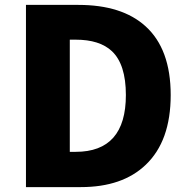

<svg xmlns="http://www.w3.org/2000/svg" viewBox="-20 -764 769 784"><path d="M86 -744H300Q478 -744 574 -657Q677 -564 677 -376Q677 -188 575 -91Q480 0 310 0H86ZM289 -144Q494 -144 494 -376Q494 -501 437 -555Q387 -602 289 -602H265V-144Z"/></svg>

Font: Source Han Sans CN Heavy
Style: Bold
Weight: 900
Designer: Ryoko NISHIZUKA (kana & ideographs); Paul D. Hunt (Latin, Greek & Cyrillic); Wenlong ZHANG (bopomofo); Sandoll Communica
Foundry: Adobe Systems Incorporated
Version: Version 1.000;PS 1;hotconv 1.0.78;makeotf.lib2.5.61930